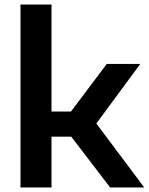

<svg xmlns="http://www.w3.org/2000/svg" viewBox="-20 -828 657 848"><path d="M70.5 0V-808H207.5V-335.5H293.5L451.5 -545.5H599.5L405.5 -282.5L617 0H466.5L294.5 -224.5H207.5V0Z"/></svg>

Font: Encode Sans SmExp SmBold
Style: Regular
Weight: 600
Width: 6
Designer: Multiple Designers
Foundry: Impallari Type
Version: Version 3.002; ttfautohint (v1.8.3) -l 8 -r 50 -G 200 -x 14 